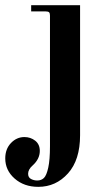

<svg xmlns="http://www.w3.org/2000/svg" viewBox="-70 -476 414 738"><path d="M237.8 -456.1V43.9Q237.8 138.7 191.4 190.4Q145 242.2 77.1 242.2Q22.5 242.2 -13.7 210.4Q-49.8 178.7 -49.8 132.8Q-49.8 96.7 -27.8 73.7Q-5.9 50.8 23.9 50.8Q47.4 50.8 65.2 64.7Q83 78.6 83 104Q83 135.3 55.2 160.2Q38.1 175.3 38.1 191.9Q38.1 206.1 49.1 211.9Q60.1 217.8 73.2 217.8Q88.9 217.8 98.9 208Q108.9 198.2 115.5 168.2Q122.1 138.2 122.1 85.9V-416Q122.1 -425.3 118.7 -428.7Q115.2 -432.1 106 -432.1H49.8V-456.1Z"/></svg>

Font: Flanker Steampunk
Style: Bold
Weight: 700
Designer: Alexey Kryukov, Leonardo Di Lena
Foundry: Alexey Kryukov, Leonardo Di Lena
Version: 1.210